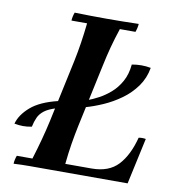

<svg xmlns="http://www.w3.org/2000/svg" viewBox="-80 -774 781 848"><g transform="rotate(10 311.0 -350.0)"><path d="M184 -305 181 -272Q147 -262 128.5 -248Q110 -234 101.5 -215.5Q93 -197 88 -173Q67 -169 49 -169Q31 -169 10 -173Q21 -214 62.5 -250Q104 -286 184 -305ZM306 -299 309 -331Q331 -339 357.5 -353Q384 -367 409.5 -389Q435 -411 453 -443.5Q471 -476 475 -520Q497 -524 518 -524Q539 -524 560 -520Q552 -473 525.5 -436Q499 -399 461.5 -372Q424 -345 383 -327Q342 -309 306 -299ZM37 2Q37 -6 39.5 -17Q42 -28 45 -35H115Q129 -80 141 -124.5Q153 -169 162 -210L222 -490Q231 -533 237.5 -575.5Q244 -618 249 -665H179Q179 -673 181.5 -684Q184 -695 187 -702Q221 -701 258 -700.5Q295 -700 329 -700Q364 -700 401.5 -700.5Q439 -701 474 -702Q474 -695 471.5 -684Q469 -673 466 -665H396Q381 -620 370 -579Q359 -538 349 -490L289 -210Q281 -172 274 -129.5Q267 -87 262 -37H380Q457 -37 498.5 -81.5Q540 -126 561 -207Q577 -210 593 -207L548 0H180Q146 0 109 0Q72 0 37 2Z"/></g></svg>

Font: Poltawski Nowy Medium
Style: Italic
Weight: 500
Italic angle: -12°
Version: Version 1.001;gftools[0.9.25]